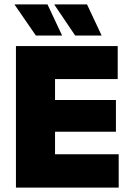

<svg xmlns="http://www.w3.org/2000/svg" viewBox="-20 -847 594 867"><path d="M52 0V-639H228.5V0ZM104.5 0V-150.5H516V0ZM156 -252V-395.5H503.5V-252ZM104.5 -490V-639H511.5V-490ZM194.5 -827 260 -687.5V-686.5H142L46.5 -825V-827ZM373 -827 438.5 -687.5V-686.5H319.5L226 -825V-827Z"/></svg>

Font: Anek Latin ExtraBold
Style: Regular
Weight: 800
Designer: Yesha Goshar
Foundry: Ek Type
Version: Version 1.003